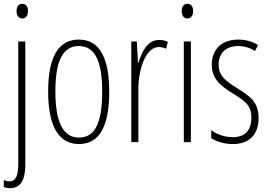

<svg xmlns="http://www.w3.org/2000/svg" viewBox="-24 -747 1412 1009"><path d="M63 -688C63 -667 73 -650 93 -650C112 -650 123 -665 123 -689C123 -709 115 -727 93 -727C71 -727 63 -709 63 -688ZM29 242C77 241 109 211 109 116V-529H72V110C72 175 60 206 25 206C15 206 4 203 -4 199V235C3 239 14 242 29 242Z M550 -265C550 -437 503 -539 390 -539C281 -539 229 -444 229 -267C229 -84 284 10 391 10C498 10 550 -82 550 -265ZM267 -267C267 -421 303 -505 390 -505C480 -505 513 -416 513 -266C513 -101 475 -24 391 -24C306 -24 267 -108 267 -267Z M812 -537C749 -537 720 -471 703 -416H701L695 -529H666V0H703V-278C703 -381 741 -500 811 -500C825 -500 840 -495 849 -491L858 -527C843 -535 826 -537 812 -537Z M961 -727C939 -727 931 -709 931 -688C931 -667 941 -650 960 -650C979 -650 991 -665 991 -689C991 -709 983 -727 961 -727ZM979 -529H942V0H979Z M1335 -127C1335 -213 1286 -244 1220 -285C1156 -325 1125 -352 1125 -407C1125 -470 1166 -505 1227 -505C1259 -505 1293 -495 1316 -479L1332 -510C1304 -529 1267 -539 1228 -539C1135 -539 1089 -481 1089 -408C1089 -329 1139 -293 1206 -252C1265 -215 1297 -193 1297 -128C1297 -63 1264 -26 1199 -26C1157 -26 1115 -41 1086 -63V-21C1111 -5 1150 10 1200 10C1289 10 1335 -43 1335 -127Z"/></svg>

Font: Noto Sans Lao UI ExtCond ExtLt
Style: Regular
Weight: 200
Width: 2
Designer: Monotype Design Team
Foundry: Monotype Imaging Inc.
Version: Version 2.000